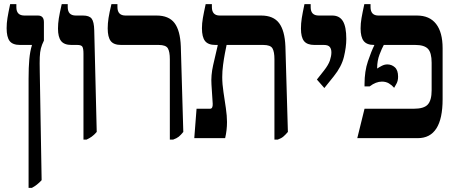

<svg xmlns="http://www.w3.org/2000/svg" viewBox="-20 -667 2197 927"><path d="M118 240V-287Q118 -343 121.5 -381Q125 -419 134 -448V-450H77Q41 -450 26.5 -469Q12 -488 12 -531Q12 -555 16 -580Q20 -605 29 -647H59V-632Q59 -592 98 -592H163Q192 -592 192 -560V-471Q182 -451 177.5 -433.5Q173 -416 172 -391Q171 -366 172 -321L181 203Q159 227 134 240Z M383 7V-408Q383 -432 378 -441Q373 -450 353 -450H325Q290 -450 275 -469Q260 -488 260 -529Q260 -553 264 -578.5Q268 -604 278 -647H307V-633Q307 -592 346 -592H381Q411 -592 422.5 -577Q434 -562 435 -521L447 -30Q434 -15 422.5 -7Q411 1 398 7Z M800 7V-381Q800 -417 790.5 -433.5Q781 -450 746 -450H565Q529 -450 514.5 -469Q500 -488 500 -530Q500 -554 504 -580Q508 -606 518 -647H547V-633Q547 -592 586 -592H736Q795 -592 822.5 -556Q850 -520 853 -443L865 -30Q853 -15 843 -7Q833 1 816 7Z M918 0 929 -142H994Q1008 -142 1007 -166L1001 -259Q998 -303 1009 -352Q1020 -401 1031 -447V-450H1020Q985 -450 970 -469Q955 -488 955 -531Q955 -554 959.5 -580Q964 -606 973 -647H1003V-633Q1003 -592 1041 -592H1241Q1300 -592 1327.5 -555.5Q1355 -519 1358 -443L1370 -30Q1358 -16 1348 -7.5Q1338 1 1321 7H1305V-381Q1305 -417 1295.5 -433.5Q1286 -450 1251 -450H1074Q1071 -436 1066 -410Q1061 -384 1057 -353.5Q1053 -323 1053 -295Q1053 -261 1059 -222Q1065 -183 1070.5 -145Q1076 -107 1076 -78Q1076 -38 1067 0Z M1546 -242 1510 -283 1544 -326Q1566 -354 1573 -375.5Q1580 -397 1580 -414Q1580 -431 1572 -440.5Q1564 -450 1544 -450H1498Q1463 -450 1448 -468.5Q1433 -487 1433 -529Q1433 -554 1437 -579.5Q1441 -605 1450 -647H1480V-632Q1480 -592 1519 -592H1584Q1619 -592 1635.5 -565Q1652 -538 1652 -479Q1652 -440 1640.5 -392.5Q1629 -345 1591 -298Z M1705 0 1740 -142H1978Q2027 -142 2045.5 -162.5Q2064 -183 2064 -231V-364Q2064 -413 2046 -431.5Q2028 -450 1985 -450H1833Q1824 -434 1812.5 -404Q1801 -374 1801 -339V-336Q1811 -343 1824 -349.5Q1837 -356 1850 -356Q1871 -356 1886.5 -342Q1902 -328 1902 -297Q1902 -277 1894.5 -263.5Q1887 -250 1883 -243Q1872 -256 1857.5 -264.5Q1843 -273 1824 -273Q1795 -273 1765 -250H1740V-261Q1740 -323 1756.5 -371.5Q1773 -420 1787 -448V-450H1786Q1751 -450 1736 -469Q1721 -488 1721 -530Q1721 -554 1725.5 -580Q1730 -606 1739 -647H1769V-633Q1769 -592 1807 -592H1993Q2054 -592 2085.5 -551.5Q2117 -511 2117 -434V-188Q2117 0 1997 0Z"/></svg>

Font: Noto Serif Hebrew Condensed
Style: Bold
Weight: 700
Width: 3
Designer: Monotype Design Team
Foundry: Monotype Imaging Inc.
Version: Version 2.004; ttfautohint (v1.8.4.7-5d5b)